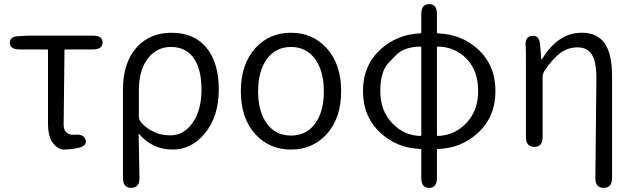

<svg xmlns="http://www.w3.org/2000/svg" viewBox="-20 -713 3077 932"><path d="M344 8Q318 13 291 13Q261 13 236 -20Q213 -50 213 -115V-468Q213 -473 208 -473H77Q29 -473 28 -504Q27 -535 66 -537L81 -538Q106 -540 131 -540H430Q478 -540 478 -507Q478 -473 430 -473H298Q293 -473 293 -468L289 -109Q289 -55 343 -59Q388 -63 396 -33Q403 -3 355 6Z M617 199Q577 199 577 151V-279Q577 -411 646 -486Q710 -554 812 -554Q923 -554 982.5 -481Q1042 -408 1042 -279Q1042 -146 973 -64Q909 13 819 13Q720 13 656 -62Q653 -66 653 -61L657 150Q658 198 617 199ZM808 -56Q872 -56 915 -117Q958 -178 958 -278Q958 -374 923 -427Q885 -485 809 -485Q743 -485 701 -433Q654 -376 654 -274V-148Q654 -132 664 -120Q691 -88 733 -70Q765 -56 808 -56Z M1220 -61Q1149 -138 1149 -270Q1149 -402 1220 -480Q1288 -554 1392.5 -554Q1497 -554 1565 -480Q1636 -402 1636 -270.5Q1636 -139 1565 -61Q1497 13 1392.5 13Q1288 13 1220 -61ZM1275.5 -113Q1318 -55 1392.5 -55Q1467 -55 1509.5 -113Q1552 -171 1552 -269.5Q1552 -368 1509.5 -426.5Q1467 -485 1392.5 -485Q1318 -485 1275.5 -426.5Q1233 -368 1233 -269.5Q1233 -171 1275.5 -113Z M2063 199Q2025 199 2025 151V15Q2025 10 2020 10Q1909 6 1829 -66Q1742 -145 1742 -271Q1742 -397 1829 -475Q1908 -546 2019 -551Q2025 -551 2025 -557V-645Q2025 -693 2063 -693Q2101 -693 2101 -645V-556Q2101 -551 2106 -551Q2220 -547 2299 -475Q2385 -397 2385 -271Q2385 -145 2298 -66Q2217 7 2106 10Q2101 10 2101 15V151Q2101 199 2063 199ZM2020 -53Q2025 -53 2025 -58V-482Q2025 -487 2020 -487Q1940 -485 1902 -445Q1885 -427 1868 -410Q1826 -367 1826 -271Q1826 -175 1885 -114Q1940 -56 2020 -53ZM2101 -58Q2101 -53 2106 -53Q2186 -56 2242 -114Q2301 -174 2301 -271.5Q2301 -369 2245.5 -427Q2190 -485 2106 -487Q2101 -487 2101 -482Z M2910 199Q2869 199 2870 150L2875 -333Q2875 -412 2853.5 -447.5Q2832 -483 2784 -483Q2736 -483 2699 -455Q2662 -427 2623 -369Q2614 -355 2614 -338V-48Q2614 0 2574 0Q2533 0 2533 -48V-395Q2533 -476 2532 -487Q2526 -535 2562 -539Q2599 -543 2602 -494L2607 -430Q2607 -424 2608.5 -424Q2610 -424 2616 -434Q2652 -491 2698.5 -522.5Q2745 -554 2805 -554Q2881 -554 2917 -500Q2951 -449 2951 -343V151Q2951 199 2910 199Z"/></svg>

Font: Resource Han Rounded KR Normal
Style: Regular
Weight: 350
Designer: Cyano Hao (round all glyphs); Ryoko NISHIZUKA 西塚涼子 (kana, bopomofo & ideographs); Paul D. Hunt (Latin, Greek & Cyrillic)
Foundry: Cyano Hao
Version: 0.990